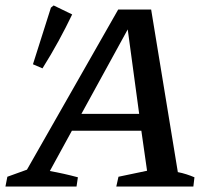

<svg xmlns="http://www.w3.org/2000/svg" viewBox="-25 -685 781 705"><path d="M628 -53Q644 -50 659.5 -45Q675 -40 689 -34L685 0H402L410 -36L515 -58L494 -205H239L158 -57Q209 -48 261 -34L256 0H-5L2 -36L74 -62L409 -650H530ZM274 -267H486L444 -577ZM131 -434 96 -449 162 -657 172 -665 240 -632Q217 -584 190 -534.5Q163 -485 131 -434Z"/></svg>

Font: Piazzolla SC Medium
Style: Italic
Weight: 500
Italic angle: -11.3°
Designer: Juan Pablo del Peral
Foundry: Huerta Tipografica
Version: Version 1.330